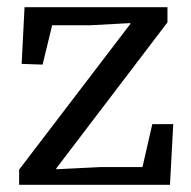

<svg xmlns="http://www.w3.org/2000/svg" viewBox="-20 -512 530 532"><path d="M33 0V-42L349 -456L346 -430L341 -448L230 -442H94L133 -477L98 -333L40 -335L48 -492H444V-450L128 -35L136 -67V-43L257 -49H404L367 -15L402 -168H460L451 0Z"/></svg>

Font: Source Serif 4
Style: Regular
Weight: 400
Designer: Frank Grießhammer
Foundry: Adobe Systems Incorporated
Version: Version 4.004;hotconv 1.0.116;makeotfexe 2.5.65601